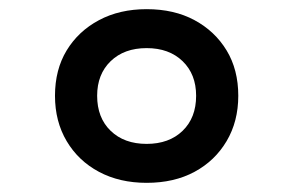

<svg xmlns="http://www.w3.org/2000/svg" viewBox="-20 -834 640 419"><path d="M300 -435Q241 -435 196 -459Q151 -483 125.5 -526Q100 -569 100 -625Q100 -682 125.5 -724Q151 -766 196 -790Q241 -814 300 -814Q360 -814 404.5 -790Q449 -766 474.5 -724Q500 -682 500 -625Q500 -569 474.5 -526Q449 -483 404.5 -459Q360 -435 300 -435ZM300 -520Q349 -520 378.5 -548.5Q408 -577 408 -625Q408 -672 378.5 -700.5Q349 -729 300 -729Q251 -729 221.5 -700.5Q192 -672 192 -625Q192 -577 221.5 -548.5Q251 -520 300 -520Z"/></svg>

Font: Victor Mono Thin SemiBold
Style: Regular
Weight: 600
Monospace: yes
Version: Version 1.561;gftools[0.9.30]